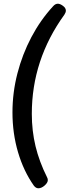

<svg xmlns="http://www.w3.org/2000/svg" viewBox="-20 -803 374 1032"><path d="M291 -783Q303 -783 318.5 -771.5Q334 -760 334 -746Q334 -736 326 -724Q151 -482 151 -191Q151 -100 171 -17Q191 66 233 150Q237 157 237 165Q237 179 220 194Q203 209 186 209Q173 209 162 195Q107 117 77 15.5Q47 -86 47 -199Q47 -305 73.5 -408Q100 -511 148.5 -603Q197 -695 265 -769Q277 -783 291 -783Z"/></svg>

Font: Asap SemiBold
Style: Italic
Weight: 600
Italic angle: -6°
Designer: Pablo Cosgaya
Foundry: Omnibus-Type
Version: Version 3.001; ttfautohint (v1.8.3)